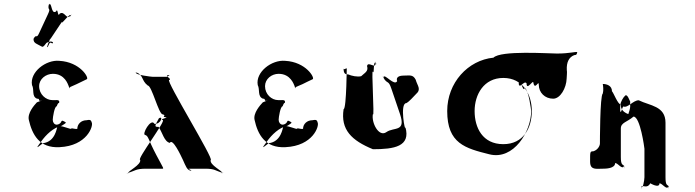

<svg xmlns="http://www.w3.org/2000/svg" viewBox="-20 -1065 4388 1212"><path d="M240 -773C216 -787 190 -792 192 -818C206 -848 175 -793 192 -821C213 -856 208 -814 228 -858C242 -888 268 -944 282 -974C304 -1021 279 -993 288 -1036C302 -1066 276 -1007 290 -1037C308 -1053 302 -972 333 -992C347 -1022 343 -949 357 -979C390 -999 397 -935 427 -968C441 -998 414 -935 428 -965C426 -991 370 -912 371 -924C385 -954 282 -789 296 -819C296 -819 266 -752 282 -770C296 -800 294 -799 310 -791C324 -794 306 -814 273 -794C253 -767 250 -767 240 -773ZM413 -523C422 -503 412 -506 420 -510C436 -518 404 -507 419 -514C442 -525 439 -522 464 -534C480 -542 513 -558 528 -565C544 -573 486 -674 354 -681C270 -689 167 -610 182 -528C198 -500 178 -456 214 -442C236 -444 218 -423 239 -429C255 -437 224 -419 239 -426C249 -434 213 -419 213 -419C196 -401 152 -351 162 -308C183 -216 228 -129 356 -136C529 -144 571 -270 559 -292C553 -312 544 -309 526 -306C493 -306 468 -282 468 -252C461 -248 436 -256 430 -255C438 -239 353 -284 342 -265C338 -258 330 -170 251 -161C207 -127 206 -125 240 -172C271 -215 317 -260 369 -271C397 -289 403 -290 386 -298C370 -306 371 -305 364 -292C360 -286 350 -278 337 -278C322 -279 313 -293 313 -309C313 -324 324 -394 338 -394C340 -401 345 -412 350 -415C352 -415 354 -412 354 -425C351 -435 339 -433 329 -433H311C269 -433 227 -470 227 -521C227 -566 269 -599 314 -599C390 -599 409 -531 413 -523Z M1135 -55C1153 -15 1160 6 1181 12C1206 12 1153 0 1178 0H1277C1337 0 1337 12 1385 26C1410 26 1359 28 1384 28C1386 14 1302 -23 1310 -55C1335 -55 1023 -560 1048 -560C1069 -567 1014 -587 1042 -591C1067 -591 1019 -580 1044 -580H946C936 -580 836 -592 838 -606C863 -606 814 -608 839 -608C886 -594 871 -557 913 -525C938 -525 982 -343 1007 -343C1035 -337 996 -326 1026 -326C1051 -326 1001 -323 1026 -323C1046 -323 985 -313 1007 -307C1032 -307 840 -56 865 -56C872 -24 786 15 787 29C812 29 761 27 786 27C835 13 837 0 899 0H995C1020 0 1016 8 967 -86C915 -184 918 -206 897 -213C872 -213 933 -324 955 -283C997 -281 1012 -337 983 -318C953 -265 956 -264 981 -264C1005 -230 1016 -171 1052 -163C1069 -195 1120 -87 1135 -55Z M1839 -523C1848 -503 1837 -506 1845 -510C1860 -518 1829 -507 1844 -514C1867 -525 1864 -522 1890 -534C1905 -542 1939 -558 1954 -565C1969 -573 1912 -674 1780 -681C1695 -689 1592 -610 1607 -528C1622 -500 1604 -456 1640 -442C1660 -444 1644 -423 1665 -429C1680 -437 1649 -419 1664 -426C1673 -434 1639 -419 1639 -419C1622 -401 1577 -351 1587 -308C1607 -216 1654 -129 1782 -136C1956 -144 1997 -270 1985 -292C1980 -312 1970 -309 1952 -306C1918 -306 1893 -282 1893 -252C1885 -248 1862 -256 1856 -255C1864 -239 1779 -284 1768 -265C1764 -258 1756 -170 1676 -161C1632 -127 1631 -125 1665 -172C1696 -215 1742 -260 1794 -271C1822 -289 1827 -290 1811 -298C1795 -306 1797 -305 1790 -292C1786 -286 1776 -278 1763 -278C1749 -279 1739 -293 1739 -309C1739 -324 1750 -394 1764 -394C1766 -401 1771 -412 1775 -415C1777 -415 1779 -412 1779 -425C1776 -435 1765 -433 1754 -433H1737C1694 -433 1653 -470 1653 -521C1653 -566 1694 -599 1739 -599C1815 -599 1835 -531 1839 -523Z M2535 -588C2516 -588 2476 -587 2487 -553C2470 -519 2408 -601 2402 -579C2413 -545 2388 -610 2399 -576C2427 -529 2431 -564 2451 -504C2462 -470 2494 -379 2505 -345C2544 -229 2467 -265 2419 -231C2372 -197 2323 -290 2334 -345C2345 -311 2323 -645 2334 -611C2345 -595 2333 -690 2354 -666C2365 -632 2340 -702 2351 -668C2353 -625 2303 -682 2297 -648C2308 -614 2280 -604 2260 -584C2236 -578 2199 -586 2179 -595C2159 -595 2149 -601 2149 -631C2159 -621 2169 -645 2169 -627C2169 -676 2168 -376 2149 -376C2129 -246 2200 -178 2334 -123C2468 -123 2574 -140 2539 -263C2539 -219 2501 -414 2545 -414C2565 -425 2587 -452 2605 -470C2642 -502 2615 -522 2604 -562C2587 -595 2567 -588 2535 -588Z M2976 -364C2976 -468 3034 -573 3157 -573C3281 -573 3337 -468 3337 -364C3337 -259 3285 -155 3157 -155C3026 -155 2976 -259 2976 -364ZM3095 -701C2934 -685 2803 -543 2803 -364C2803 -159 2917 -129 3069 -91C3223 -52 3333 -236 3333 -364C3333 -368 3318 -495 3292 -511C3284 -474 3265 -570 3255 -550C3255 -499 3254 -573 3254 -547C3254 -489 3288 -563 3304 -539C3304 -488 3347 -568 3347 -542C3357 -492 3381 -563 3381 -531C3381 -480 3420 -442 3472 -442C3517 -442 3555 -509 3557 -569C3557 -580 3561 -612 3558 -622C3555 -674 3573 -705 3605 -717C3621 -718 3620 -721 3624 -736C3613 -740 3575 -727 3496 -727C3442 -727 3141 -748 3095 -701Z M3783 0C3804 0 3863 -1 3863 -36C3881 -36 3908 9 3918 -17C3918 -17 3920 17 3920 -18C3911 -28 3899 -21 3899 -74V-254C3899 -292 3939 -294 3979 -329C4022 -329 4048 -129 4048 -126V54C4048 72 4037 136 4028 110C4028 110 4030 147 4030 112C4040 103 4067 127 4085 92C4085 92 4143 127 4143 92C4161 92 4189 138 4199 112C4199 112 4201 145 4201 110C4192 100 4181 107 4181 54V-290C4181 -397 4082 -397 4012 -432C3976 -432 3943 -381 3915 -393C3906 -386 3899 -339 3895 -367V-402C3898 -422 3914 -451 3927 -462C3941 -472 3953 -432 3958 -424V-390C3953 -350 3939 -342 3951 -342C3972 -342 3898 -344 3898 -406C3880 -406 3853 -480 3843 -489C3843 -525 3809 -535 3785 -535C3787 -525 3791 -495 3785 -474C3767 -465 3767 -159 3767 -159C3767 -147 3756 -120 3726 -110C3704 -110 3705 -107 3705 -45C3705 10 3743 0 3783 0Z"/></svg>

Font: Hussar Przerywany
Style: Regular
Weight: 400
Foundry: Cannot Into Space Fonts
Version: Version 0.982